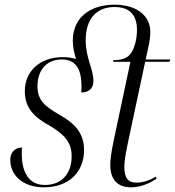

<svg xmlns="http://www.w3.org/2000/svg" viewBox="-20 -790 747 820"><path d="M167 10C277 10 339 -58 339 -149C339 -223 298 -264 232 -301C171 -336 140 -363 140 -421C140 -491 179 -536 244 -536C306 -536 327 -492 328 -425C328 -416 328 -406 327 -395C358 -395 379 -411 379 -444C379 -496 346 -541 346 -618C346 -713 395 -760 469 -760C537 -760 565 -723 565 -662C565 -623 554 -579 535 -557C519 -539 494 -533 464 -533L463 -526H537L466 -192C455 -139 451 -110 451 -86C451 -27 478 10 540 10C577 10 614 -4 649 -27L645 -35C619 -20 592 -10 563 -10C526 -10 511 -31 511 -77C511 -96 514 -122 526 -179L600 -526H704L707 -536H602L613 -586C619 -612 622 -635 622 -653C622 -721 567 -770 468 -770C378 -770 291 -725 291 -616C291 -588 297 -562 305 -538C289 -543 270 -546 248 -546C153 -546 86 -488 86 -401C86 -327 127 -289 194 -252C259 -214 286 -178 286 -123C286 -47 242 0 172 0C104 0 74 -52 73 -131C73 -140 73 -150 74 -160C51 -160 24 -147 24 -106C24 -45 74 10 167 10Z"/></svg>

Font: Noto Serif Display SemiCondensed Light
Style: Italic
Weight: 300
Width: 4
Italic angle: -12°
Designer: Monotype Design Team
Foundry: Monotype Imaging Inc.
Version: Version 2.009